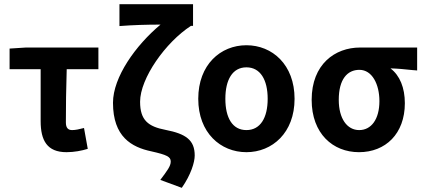

<svg xmlns="http://www.w3.org/2000/svg" viewBox="-20 -719 2033 921"><path d="M26 -387H175V-138C175 -45 206 11 299 11C336 11 372 4 401 -5L383 -105C360 -99 342 -95 326 -95C307 -95 296 -105 296 -132C296 -204 297 -296 300 -387H452V-491H104L26 -486Z M706 7C781 24 799 33 799 56C799 78 782 100 749 144L852 182C896 119 914 59 914 27C914 -47 872 -77 774 -96C691 -112 652 -142 652 -231C652 -343 774 -516 896 -595H906V-699H553V-594C618 -599 684 -601 750 -601C631 -502 522 -349 522 -226C522 -63 611 -13 706 7Z M1162 11C1286 11 1393 -82 1393 -245C1393 -409 1286 -502 1162 -502C1038 -502 931 -409 931 -245C931 -82 1038 11 1162 11ZM1162 -396C1229 -396 1264 -336 1264 -245C1264 -154 1229 -95 1162 -95C1095 -95 1061 -154 1061 -245C1061 -336 1095 -396 1162 -396Z M1702 11C1829 11 1922 -77 1922 -224C1922 -298 1898 -357 1853 -391C1889 -390 1919 -387 1957 -383L1981 -381V-491H1707C1587 -491 1475 -411 1475 -240C1475 -78 1577 11 1702 11ZM1605 -240C1605 -339 1646 -384 1704 -384C1765 -384 1800 -315 1800 -234C1800 -147 1761 -95 1703 -95C1645 -95 1605 -150 1605 -240Z"/></svg>

Font: Source Sans Pro SemBd
Style: Regular
Weight: 700
Designer: Paul D. Hunt
Foundry: Adobe Systems Incorporated
Version: Version 2.020;PS 2.0;hotconv 1.0.86;makeotf.lib2.5.63406